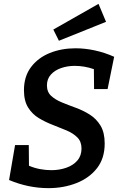

<svg xmlns="http://www.w3.org/2000/svg" viewBox="-20 -963 625 994"><path d="M231 11Q127 11 27 -31L58 -212H129L130 -105Q158 -93 187.5 -87.5Q217 -82 246 -82Q287 -82 323 -94.5Q359 -107 380.5 -132Q402 -157 402 -194Q402 -230 380.5 -251.5Q359 -273 325 -287.5Q291 -302 253 -316.5Q215 -331 181 -351.5Q147 -372 125.5 -406.5Q104 -441 104 -496Q104 -567 140.5 -615.5Q177 -664 237.5 -688.5Q298 -713 371 -713Q420 -713 471 -702Q522 -691 571 -669L537 -502H467L466 -605Q417 -622 367 -622Q329 -622 296 -610.5Q263 -599 243 -576.5Q223 -554 223 -521Q223 -487 244.5 -467Q266 -447 300 -433Q334 -419 372.5 -405Q411 -391 445 -369.5Q479 -348 500.5 -312.5Q522 -277 522 -220Q522 -143 482 -92Q442 -41 375.5 -15Q309 11 231 11ZM285 -752 256 -810 490 -943 529 -850Z"/></svg>

Font: Bitter SemiBold
Style: Italic
Weight: 600
Italic angle: -9°
Designer: Sol Matas, and Bitter project Authors
Foundry: Sol Matas
Version: Version 2.001